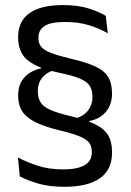

<svg xmlns="http://www.w3.org/2000/svg" viewBox="-20 -670 514 756"><path d="M276.5 -203.5Q310.5 -213 327.2 -235.8Q344 -258.5 344 -285.5V-288.5Q344 -316 332.8 -332.8Q321.5 -349.5 293.2 -361.2Q265 -373 213 -383.5Q152 -396.5 116.8 -414.8Q81.5 -433 66.5 -459Q51.5 -485 51.5 -519.5V-524.5Q51.5 -586.5 96 -618.2Q140.5 -650 228.5 -650Q286 -650 328 -637Q370 -624 396.5 -607.5L404.5 -539Q371.5 -558 330.2 -570.8Q289 -583.5 236.5 -583.5Q180 -583.5 155.8 -567.8Q131.5 -552 131.5 -523V-518.5Q131.5 -499 142.2 -485.8Q153 -472.5 179.8 -462Q206.5 -451.5 254 -440Q316 -426 352.8 -409.5Q389.5 -393 405.2 -368Q421 -343 421 -303V-300Q421 -259 397.2 -230Q373.5 -201 331 -193.5V-178.5ZM194.5 -394.5Q163 -385 146 -364Q129 -343 129 -314.5V-310.5Q129 -284 140 -266.8Q151 -249.5 178 -237.5Q205 -225.5 254.5 -213.5Q316.5 -199 353 -181.5Q389.5 -164 405.2 -138.2Q421 -112.5 421 -73.5V-66.5Q421 -2 373.5 31.8Q326 65.5 233 65.5Q174 65.5 130.5 52.8Q87 40 58 24.5L50.5 -50Q86.5 -31 130.2 -17Q174 -3 228.5 -3Q285 -3 313.2 -19.8Q341.5 -36.5 341.5 -68.5V-73Q341.5 -94.5 330.5 -108.5Q319.5 -122.5 291.8 -133.8Q264 -145 213.5 -157Q154 -171.5 118.5 -189.5Q83 -207.5 67.2 -232.2Q51.5 -257 51.5 -292V-295.5Q51.5 -337 75 -364Q98.5 -391 142 -401L141.5 -415Z"/></svg>

Font: Anek Tamil Medium
Style: Regular
Weight: 400
Version: Version 1.003